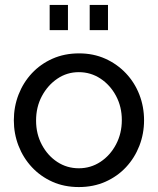

<svg xmlns="http://www.w3.org/2000/svg" viewBox="-20 -747 639 777"><path d="M36 -260Q36 -315 55 -364Q74 -413 109 -450.5Q144 -488 192.5 -509.5Q241 -531 300 -531Q358 -531 406 -509.5Q454 -488 489.5 -450.5Q525 -413 544 -364Q563 -315 563 -260Q563 -206 544 -157Q525 -108 490 -70.5Q455 -33 406.5 -11.5Q358 10 299 10Q240 10 192 -11.5Q144 -33 109 -70.5Q74 -108 55 -157Q36 -206 36 -260ZM299 -66Q347 -66 386.5 -92Q426 -118 449.5 -162.5Q473 -207 473 -261Q473 -315 449.5 -359Q426 -403 386.5 -429Q347 -455 299 -455Q251 -455 212 -428.5Q173 -402 149.5 -358Q126 -314 126 -259Q126 -205 149.5 -161Q173 -117 212 -91.5Q251 -66 299 -66ZM181 -625V-727H255V-625ZM343 -727H417V-625H343Z"/></svg>

Font: YasnoRaleway Medium
Style: Regular
Weight: 500
Designer: Matt McInerney, Pablo Impallari, Rodrigo Fuenzalida
Foundry: Matt McInerney, Pablo Impallari, Rodrigo Fuenzalida
Version: Version 4.026